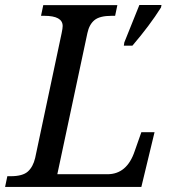

<svg xmlns="http://www.w3.org/2000/svg" viewBox="-40 -734 683 754"><path d="M-11.2 -42H2Q48.8 -42 69.3 -60.3Q89.8 -78.6 98.1 -113.8L202.1 -604Q206.1 -622.6 206.1 -631.8Q206.1 -671.9 133.8 -671.9H121.1L129.9 -713.9H420.9L412.1 -671.9H398.9Q351.6 -671.9 331.1 -655Q310.5 -638.2 303.2 -604L185.1 -49.8H381.8Q458.5 -49.8 488.8 -140.1L515.1 -214.8H566.9L515.1 0H-20ZM448.2 -567.4 507.3 -714.4H594.2L592.3 -704.6Q547.4 -633.3 480 -554.7H446.3Z"/></svg>

Font: Droid Serif
Style: Italic
Weight: 400
Italic angle: -12°
Designer: Monotype Design team
Foundry: Monotype Imaging Inc.
Version: Version 1.03